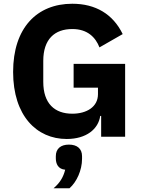

<svg xmlns="http://www.w3.org/2000/svg" viewBox="-20 -730 759 1025"><path d="M348 42C304 42 278 64 278 104V115C278 144 290 173 328 176C318 216 300 246 266 275H351C389 242 418 179 418 118V104C418 64 392 42 348 42ZM520 0H648V-389H373V-262H503V-227C503 -159 442 -123 366 -123C272 -123 211 -177 211 -293V-405C211 -521 272 -575 366 -575C447 -575 490 -531 511 -477L635 -548C583 -655 490 -710 366 -710C177 -710 50 -581 50 -346C50 -112 176 12 336 12C441 12 505 -41 515 -111H520Z"/></svg>

Font: LVC Sans
Style: Bold
Weight: 700
Designer: Mike Abbink, Paul van der Laan, Pieter van Rosmalen
Foundry: Bold Monday
Version: Version 3.0